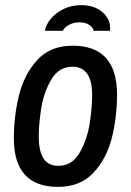

<svg xmlns="http://www.w3.org/2000/svg" viewBox="-20 -716 510 748"><path d="M34 -177Q34 -263 54 -344.5Q74 -426 125 -482Q176 -538 263 -538Q436 -538 436 -347Q436 -261 416 -180Q396 -99 344.5 -43.5Q293 12 206 12Q34 12 34 -177ZM339 -346Q339 -456 262 -456Q209 -456 179.5 -405.5Q150 -355 140.5 -293.5Q131 -232 131 -185Q131 -127 149.5 -98.5Q168 -70 208 -70Q261 -70 290.5 -121.5Q320 -173 329.5 -235.5Q339 -298 339 -346ZM296 -696Q347 -696 378 -669.5Q409 -643 409 -608Q409 -600 408 -596H344Q344 -608 328.5 -618.5Q313 -629 289 -629Q266 -629 247.5 -618.5Q229 -608 225 -596H155Q159 -620 178 -643Q197 -666 228 -681Q259 -696 296 -696Z"/></svg>

Font: Archivo Narrow Medium
Style: Italic
Weight: 500
Italic angle: -8°
Designer: Hector Gatti
Foundry: Omnibus-Type
Version: Version 2.001